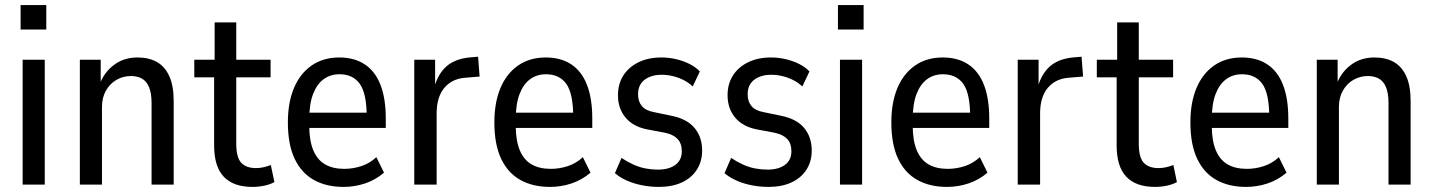

<svg xmlns="http://www.w3.org/2000/svg" viewBox="-20 -726 5634 755"><path d="M61 -610V-706H162V-610ZM69 0V-491H156V0Z M294 0V-491H376V-397H373Q390 -442 428.5 -471Q467 -500 521 -500Q565 -500 596.5 -482.5Q628 -465 645.5 -427Q663 -389 663 -328V0H576V-321Q576 -360 566 -383.5Q556 -407 538 -417Q520 -427 495 -427Q464 -427 438 -412Q412 -397 396.5 -369.5Q381 -342 381 -305V0Z M973 9Q898 9 860 -31Q822 -71 822 -154V-422H744V-491H824V-638H909V-491H1044V-422H909V-161Q909 -107 928.5 -86Q948 -65 987 -65Q1002 -65 1017 -68.5Q1032 -72 1045 -77L1059 -10Q1043 -1 1020 4Q997 9 973 9Z M1331 9Q1263 9 1214 -18.5Q1165 -46 1138.5 -102Q1112 -158 1112 -245Q1112 -323 1136 -380Q1160 -437 1205.5 -468.5Q1251 -500 1314 -500Q1374 -500 1415 -472.5Q1456 -445 1476.5 -391.5Q1497 -338 1497 -260V-223H1180V-283H1436L1422 -266Q1422 -358 1395 -396Q1368 -434 1315 -434Q1279 -434 1252.5 -414.5Q1226 -395 1211 -356Q1196 -317 1196 -255V-234Q1196 -173 1212 -135Q1228 -97 1258.5 -79.5Q1289 -62 1334 -62Q1367 -62 1400 -72.5Q1433 -83 1460 -108L1490 -47Q1456 -18 1415 -4.5Q1374 9 1331 9Z M1609 0V-491H1691V-383H1688Q1702 -435 1735 -464.5Q1768 -494 1825 -500L1860 -503L1866 -425L1806 -420Q1755 -415 1726 -379Q1697 -343 1697 -280V0Z M2143 9Q2075 9 2026 -18.5Q1977 -46 1950.5 -102Q1924 -158 1924 -245Q1924 -323 1948 -380Q1972 -437 2017.5 -468.5Q2063 -500 2126 -500Q2186 -500 2227 -472.5Q2268 -445 2288.5 -391.5Q2309 -338 2309 -260V-223H1992V-283H2248L2234 -266Q2234 -358 2207 -396Q2180 -434 2127 -434Q2091 -434 2064.5 -414.5Q2038 -395 2023 -356Q2008 -317 2008 -255V-234Q2008 -173 2024 -135Q2040 -97 2070.5 -79.5Q2101 -62 2146 -62Q2179 -62 2212 -72.5Q2245 -83 2272 -108L2302 -47Q2268 -18 2227 -4.5Q2186 9 2143 9Z M2571 9Q2537 9 2504.5 2.5Q2472 -4 2445 -16Q2418 -28 2398 -45L2424 -105Q2448 -89 2471.5 -78.5Q2495 -68 2519 -63.5Q2543 -59 2567 -59Q2610 -59 2635.5 -77.5Q2661 -96 2661 -131Q2661 -162 2644.5 -179.5Q2628 -197 2595 -204L2526 -217Q2469 -228 2439.5 -264Q2410 -300 2410 -351Q2410 -396 2431 -429Q2452 -462 2490.5 -481Q2529 -500 2581 -500Q2610 -500 2638 -493.5Q2666 -487 2690.5 -475Q2715 -463 2732 -445L2704 -386Q2687 -402 2666.5 -412Q2646 -422 2624.5 -427Q2603 -432 2582 -432Q2541 -432 2515 -412.5Q2489 -393 2489 -355Q2489 -327 2504 -309Q2519 -291 2552 -285L2619 -271Q2681 -259 2711 -223Q2741 -187 2741 -134Q2741 -91 2720 -58.5Q2699 -26 2661 -8.5Q2623 9 2571 9Z M3002 9Q2968 9 2935.5 2.5Q2903 -4 2876 -16Q2849 -28 2829 -45L2855 -105Q2879 -89 2902.5 -78.5Q2926 -68 2950 -63.5Q2974 -59 2998 -59Q3041 -59 3066.5 -77.5Q3092 -96 3092 -131Q3092 -162 3075.5 -179.5Q3059 -197 3026 -204L2957 -217Q2900 -228 2870.5 -264Q2841 -300 2841 -351Q2841 -396 2862 -429Q2883 -462 2921.5 -481Q2960 -500 3012 -500Q3041 -500 3069 -493.5Q3097 -487 3121.5 -475Q3146 -463 3163 -445L3135 -386Q3118 -402 3097.5 -412Q3077 -422 3055.5 -427Q3034 -432 3013 -432Q2972 -432 2946 -412.5Q2920 -393 2920 -355Q2920 -327 2935 -309Q2950 -291 2983 -285L3050 -271Q3112 -259 3142 -223Q3172 -187 3172 -134Q3172 -91 3151 -58.5Q3130 -26 3092 -8.5Q3054 9 3002 9Z M3275 -610V-706H3376V-610ZM3283 0V-491H3370V0Z M3704 9Q3636 9 3587 -18.5Q3538 -46 3511.5 -102Q3485 -158 3485 -245Q3485 -323 3509 -380Q3533 -437 3578.5 -468.5Q3624 -500 3687 -500Q3747 -500 3788 -472.5Q3829 -445 3849.5 -391.5Q3870 -338 3870 -260V-223H3553V-283H3809L3795 -266Q3795 -358 3768 -396Q3741 -434 3688 -434Q3652 -434 3625.5 -414.5Q3599 -395 3584 -356Q3569 -317 3569 -255V-234Q3569 -173 3585 -135Q3601 -97 3631.5 -79.5Q3662 -62 3707 -62Q3740 -62 3773 -72.5Q3806 -83 3833 -108L3863 -47Q3829 -18 3788 -4.5Q3747 9 3704 9Z M3982 0V-491H4064V-383H4061Q4075 -435 4108 -464.5Q4141 -494 4198 -500L4233 -503L4239 -425L4179 -420Q4128 -415 4099 -379Q4070 -343 4070 -280V0Z M4522 9Q4447 9 4409 -31Q4371 -71 4371 -154V-422H4293V-491H4373V-638H4458V-491H4593V-422H4458V-161Q4458 -107 4477.5 -86Q4497 -65 4536 -65Q4551 -65 4566 -68.5Q4581 -72 4594 -77L4608 -10Q4592 -1 4569 4Q4546 9 4522 9Z M4880 9Q4812 9 4763 -18.5Q4714 -46 4687.5 -102Q4661 -158 4661 -245Q4661 -323 4685 -380Q4709 -437 4754.5 -468.5Q4800 -500 4863 -500Q4923 -500 4964 -472.5Q5005 -445 5025.5 -391.5Q5046 -338 5046 -260V-223H4729V-283H4985L4971 -266Q4971 -358 4944 -396Q4917 -434 4864 -434Q4828 -434 4801.5 -414.5Q4775 -395 4760 -356Q4745 -317 4745 -255V-234Q4745 -173 4761 -135Q4777 -97 4807.5 -79.5Q4838 -62 4883 -62Q4916 -62 4949 -72.5Q4982 -83 5009 -108L5039 -47Q5005 -18 4964 -4.5Q4923 9 4880 9Z M5158 0V-491H5240V-397H5237Q5254 -442 5292.5 -471Q5331 -500 5385 -500Q5429 -500 5460.5 -482.5Q5492 -465 5509.5 -427Q5527 -389 5527 -328V0H5440V-321Q5440 -360 5430 -383.5Q5420 -407 5402 -417Q5384 -427 5359 -427Q5328 -427 5302 -412Q5276 -397 5260.5 -369.5Q5245 -342 5245 -305V0Z"/></svg>

Font: Nunito Sans 10pt Condensed Medium
Style: Regular
Weight: 500
Width: 3
Designer: Vernon Adams
Foundry: Vernon Adams
Version: Version 3.101;gftools[0.9.27]